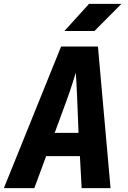

<svg xmlns="http://www.w3.org/2000/svg" viewBox="-39 -970 659 990"><path d="M-19 0 276 -730H466L531 0H382L373 -165H199L138 0ZM243 -285H366L359 -461Q358 -499 355.5 -536.5Q353 -574 352 -595Q345 -574 333.5 -537Q322 -500 308 -462ZM293 -810 420 -950H587L448 -810Z"/></svg>

Font: JetBrains Mono NL ExtraBold
Style: Italic
Weight: 800
Italic angle: -9°
Monospace: yes
Designer: Philipp Nurullin, Konstantin Bulenkov
Foundry: JetBrains
Version: Version 2.305; ttfautohint (v1.8.4.7-5d5b)